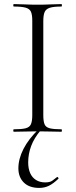

<svg xmlns="http://www.w3.org/2000/svg" viewBox="-20 -645 370 940"><path d="M192 -81Q192 -52 198 -37Q204 -22 223.5 -17Q243 -12 281 -12Q283 -12 283 -6Q283 0 281 0Q257 0 228 -1Q199 -2 164 -2Q131 -2 101.5 -1Q72 0 48 0Q45 0 45 -6Q45 -12 48 -12Q86 -12 105.5 -17Q125 -22 131.5 -37Q138 -52 138 -81V-544Q138 -573 131.5 -587.5Q125 -602 105.5 -607.5Q86 -613 48 -613Q45 -613 45 -619Q45 -625 48 -625Q72 -625 101.5 -623.5Q131 -622 164 -622Q199 -622 228.5 -623.5Q258 -625 281 -625Q283 -625 283 -619Q283 -613 281 -613Q243 -613 224 -607Q205 -601 198.5 -586Q192 -571 192 -542ZM172 275Q123 275 96.5 248.5Q70 222 70 179Q70 133 95 84Q120 35 169 -12L179 -7Q147 31 132.5 70Q118 109 118 150Q118 180 127.5 202Q137 224 156 236Q175 248 201 248Q224 248 235.5 240Q247 232 259 222Q261 220 264.5 224Q268 228 266 230Q241 254 219.5 264.5Q198 275 172 275Z"/></svg>

Font: Cormorant Garamond Light
Style: Regular
Weight: 300
Designer: Christian Thalmann (Catharsis Fonts)
Foundry: Catharsis Fonts
Version: Version 4.001